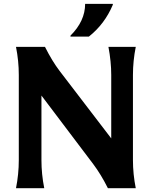

<svg xmlns="http://www.w3.org/2000/svg" viewBox="-20 -982 792 1002"><path d="M63.5 0Q78.1 -73.2 78.1 -146.5V-590.8Q78.1 -664.1 63.5 -737.3H214.8Q252 -663.1 291.5 -611.3L560.5 -259.8V-590.8Q560.5 -660.2 545.9 -737.3H688.5Q673.8 -664.1 673.8 -590.8V-146.5Q673.8 -73.2 688.5 0H543Q506.8 -72.3 466.3 -126L196.3 -483.4V-146.5Q196.3 -73.2 210.9 0ZM568.8 -961.9V-957Q526.4 -856.4 443.8 -791H347.7V-795.9Q424.3 -872.1 424.3 -961.9Z"/></svg>

Font: Classica
Style: Bold
Weight: 700
Designer: Wojciech Kalinowski "wmk69" (wmk69@o2.pl)
Foundry: Wojciech Kalinowski "wmk69" (wmk69@o2.pl)
Version: Version 2.1.1; 2021-05-14